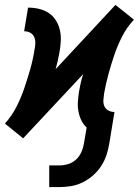

<svg xmlns="http://www.w3.org/2000/svg" viewBox="-45 -551 565 780"><path d="M155 209V121H196Q214 121 232 115.5Q250 110 264 97Q278 84 285.5 67Q293 50 296 32L307 -33Q293 -46 285 -63Q277 -80 273.5 -99.5Q270 -119 271.5 -139Q273 -159 276 -179Q279 -197 283 -214.5Q287 -232 293 -250L49 11L12 -19L-25 -49Q3 -80 22 -117.5Q41 -155 54 -193.5Q67 -232 78 -270.5Q89 -309 95 -348Q98 -361 98.5 -375Q99 -389 94 -400.5Q89 -412 78 -418Q67 -424 53 -424L69 -520Q92 -520 113.5 -515Q135 -510 152.5 -498.5Q170 -487 181.5 -469Q193 -451 198 -430Q203 -409 202 -386Q201 -363 197 -341Q194 -323 190 -305.5Q186 -288 181 -270L424 -531L462 -501L499 -471Q470 -440 451 -402.5Q432 -365 419 -326.5Q406 -288 395.5 -249.5Q385 -211 378 -172Q376 -159 375 -145Q374 -131 379 -119.5Q384 -108 395.5 -102Q407 -96 420 -96L399 32Q395 56 387.5 79Q380 102 366 123.5Q352 145 332.5 162Q313 179 290.5 190Q268 201 244 205Q220 209 196 209Z"/></svg>

Font: Iosevka SS04
Style: Bold Italic
Weight: 700
Italic angle: -9°
Monospace: yes
Designer: Belleve Invis
Foundry: Belleve Invis
Version: Version 19.0.0; ttfautohint (v1.8.4)